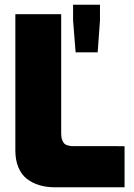

<svg xmlns="http://www.w3.org/2000/svg" viewBox="-20 -792 566 812"><path d="M393.1 -570.8H299.8L289.1 -705.1V-772H402.8V-705.1ZM506.8 0H210.9Q175.8 0 146.5 -8.8Q117.2 -17.6 94 -35.4Q70.8 -53.2 57.9 -84Q44.9 -114.7 44.9 -155.8V-731.9H238.8V-226.1Q238.8 -210.9 242.9 -200.4Q247.1 -189.9 252 -184.8Q256.8 -179.7 267.1 -177Q277.3 -174.3 283 -174.1Q288.6 -173.8 506.8 -173.8Z"/></svg>

Font: Squarion Black
Style: Regular
Weight: 900
Designer: Natanael Gama
Version: Version 1.00;September 12, 2019;FontCreator 11.5.0.2425 64-b